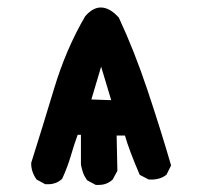

<svg xmlns="http://www.w3.org/2000/svg" viewBox="-20 -493 540 520"><path d="M199.2 -127.9H190.4Q180.7 -101.6 171.9 -71.3Q163.1 -41 148.4 -8.8Q138.7 0 129.4 2.9Q120.1 5.9 113.8 5.9Q107.4 5.9 102.5 5.9L79.1 -6.8Q64.5 -27.3 64.5 -49.8V-51.8Q93.8 -144.5 126.5 -252.9Q159.2 -361.3 210.9 -449.2Q231.4 -472.7 252.9 -472.7Q277.3 -472.7 301.8 -445.3Q343.8 -355.5 379.4 -249Q415 -142.6 443.4 -44.9L430.7 -19.5Q419.9 -11.7 410.2 -9.3Q400.4 -6.8 394.5 -6.8Q388.7 -6.8 382.8 -6.8L358.4 -19.5Q329.1 -87.9 318.4 -126H295.9L297.9 -30.3L285.2 -6.8Q269.5 7.8 248 7.8Q245.1 7.8 239.3 7.8L215.8 -4.9Q208 -16.6 205.6 -23.4Q203.1 -30.3 202.6 -32.7Q202.1 -35.2 201.2 -38.1Q199.2 -44.9 199.2 -49.8ZM281.2 -221.7 253.9 -312.5 227.5 -223.6Z"/></svg>

Font: JasonHandwriting2
Style: SemiBold
Weight: 600
Version: Version 1.04.7